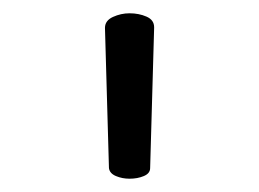

<svg xmlns="http://www.w3.org/2000/svg" viewBox="-20 -745 390 289"><path d="M138 -703Q138 -714 150 -719.5Q162 -725 175 -725Q189 -725 200.5 -720Q212 -715 212 -704V-703L206 -492Q206 -484 196.5 -480Q187 -476 175 -476Q164 -476 154.5 -480Q145 -484 144 -492Z"/></svg>

Font: QiushuiShotai
Style: Regular
Weight: 600
Designer: Fontworks Inc.
Foundry: Fontworks Inc.
Version: Version 1.250